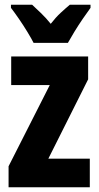

<svg xmlns="http://www.w3.org/2000/svg" viewBox="-20 -879 415 806"><path d="M357 -93H16V-181L189 -522H27V-642H350V-546L183 -213H357ZM121 -699Q112 -717 95 -745Q78 -773 59 -800.5Q40 -828 26 -846V-859H115Q130 -845 151.5 -824.5Q173 -804 193 -779Q214 -806 234.5 -825Q255 -844 273 -859H360V-846Q346 -827 327.5 -800Q309 -773 292.5 -746Q276 -719 265 -699Z"/></svg>

Font: Noto Sans Kannada UI ExtraCondensed ExtraBold
Style: Regular
Weight: 800
Width: 2
Designer: Jelle Bosma - Monotype Design Team
Foundry: Monotype Imaging Inc.
Version: Version 2.005; ttfautohint (v1.8.4.7-5d5b)